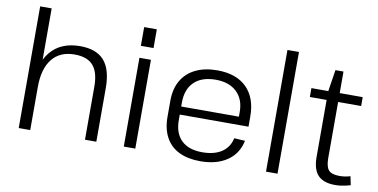

<svg xmlns="http://www.w3.org/2000/svg" viewBox="-72 -941 2263 1150"><g transform="rotate(10 1059.5 -366.5)"><path d="M492 -322Q492 -410 456 -451Q420 -492 343 -492Q254 -492 206.5 -432.5Q159 -373 159 -263L125 -199L126 -260Q126 -399 188.5 -473Q251 -547 367 -547Q466 -547 513.5 -493Q561 -439 561 -326V0H492ZM89 -740H159V-357V0H89Z M798 -540V0H728V-540ZM801 -726V-612H724V-726Z M1194 7Q1118 7 1064.5 -19Q1011 -45 983 -96.5Q955 -148 955 -221V-319Q955 -391 984.5 -442Q1014 -493 1069.5 -520Q1125 -547 1201 -547Q1317 -547 1380 -484.5Q1443 -422 1443 -308V-247H1011V-296H1388L1376 -276V-324Q1376 -402 1329.5 -446Q1283 -490 1202 -490Q1117 -490 1071 -445.5Q1025 -401 1025 -320V-214Q1025 -133 1069.5 -90.5Q1114 -48 1196 -48Q1269 -48 1314 -78Q1359 -108 1371 -164L1437 -160Q1420 -79 1356 -36Q1292 7 1194 7Z M1663 -740V0H1593V-740Z M2014 7Q1943 7 1909.5 -28.5Q1876 -64 1876 -140V-536L1897 -671H1946V-145Q1946 -92 1964.5 -71.5Q1983 -51 2031 -51Q2047 -51 2063.5 -53.5Q2080 -56 2096 -61L2107 -8Q2093 -4 2077.5 -0.5Q2062 3 2046 5Q2030 7 2014 7ZM1774 -540H2086V-486H1774Z"/></g></svg>

Font: Pathway Extreme 28pt Light
Style: Regular
Weight: 300
Designer: Eduardo Rodriguez Tunni
Foundry: Eduardo Rodriguez Tunni
Version: Version 1.001;gftools[0.9.26]